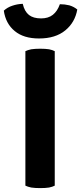

<svg xmlns="http://www.w3.org/2000/svg" viewBox="-45 -966 419 990"><path d="M85.9 -8.8Q97.7 -2.9 116.2 1Q135.7 3.9 162.1 3.9Q189.5 3.9 208 1Q226.6 -2.9 237.3 -8.8Q237.3 -240.2 237.3 -702.1Q226.6 -708 208 -711.9Q189.5 -714.8 162.1 -714.8Q135.7 -714.8 116.2 -711.9Q97.7 -708 85.9 -702.1Q85.9 -668 85.9 -600.6Q85.9 -453.1 85.9 -8.8ZM263.7 -944.3Q251 -908.2 227.5 -889.6Q204.1 -871.1 167 -871.1Q127 -871.1 104.5 -888.7Q81.1 -907.2 72.3 -946.3Q43.9 -945.3 18.6 -936.5Q-5.9 -928.7 -25.4 -911.1Q-15.6 -843.8 31.2 -805.7Q77.1 -767.6 156.2 -767.6Q241.2 -767.6 292 -809.6Q341.8 -850.6 353.5 -917Q335.9 -931.6 312.5 -938.5Q289.1 -944.3 263.7 -944.3Z"/></svg>

Font: cl
Style: Bold
Weight: 400
Designer: Mitja Miklavcic
Version: Version 7.504; 2011; Build 1021